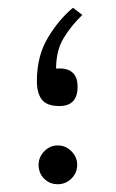

<svg xmlns="http://www.w3.org/2000/svg" viewBox="-20 -473 297 493"><path d="M191.4 -434.6Q163.1 -407.7 143.6 -375.5Q124 -343.3 124 -296.9Q179.2 -301.3 179.2 -250.5Q179.2 -200.7 132.8 -200.7Q100.1 -200.7 87.4 -217.3Q74.7 -233.9 74.7 -265.1Q74.7 -329.1 103 -376.2Q131.3 -423.3 167.5 -453.1ZM79.1 -49.8Q79.1 -69.8 93.8 -84.7Q108.4 -99.6 128.4 -99.6Q148.4 -99.6 163.3 -84.7Q178.2 -69.8 178.2 -49.8Q178.2 -29.3 163.6 -14.6Q148.9 0 128.4 0Q107.4 0 93.3 -14.2Q79.1 -28.3 79.1 -49.8Z"/></svg>

Font: Vazirmatn UI NL ExtraLight
Style: Regular
Weight: 200
Designer: Saber Rastikerdar
Foundry: Saber Rastikerdar
Version: Version 33.003